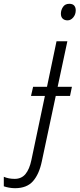

<svg xmlns="http://www.w3.org/2000/svg" viewBox="-154 -749 418 1009"><path d="M201 -642Q185 -642 175.5 -651Q166 -660 166 -677Q166 -696 177 -712.5Q188 -729 210 -729Q228 -729 236 -719.5Q244 -710 244 -695Q244 -673 231 -657.5Q218 -642 201 -642ZM-75 240Q-91 240 -107 237Q-123 234 -134 230V180Q-109 191 -77 191Q-41 191 -20 165.5Q1 140 11 92L82 -245H9L20 -293H93L143 -532H200L149 -293H224L214 -245H139L66 98Q52 166 19.5 203Q-13 240 -75 240Z"/></svg>

Font: Noto Sans Light
Style: Italic
Weight: 300
Italic angle: -12°
Designer: Monotype Design Team
Foundry: Monotype Imaging Inc.
Version: Version 2.013; ttfautohint (v1.8.4.7-5d5b)